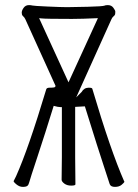

<svg xmlns="http://www.w3.org/2000/svg" viewBox="-20 -721 540 751"><path d="M142 -649 133 -650 248 -399 363 -650Q300 -647 262 -647Q158 -647 142 -649ZM341 -374Q412 -134 466 -11L467 -10Q465 -6 455.5 2Q446 10 429.5 10Q413 10 409 -1Q404 -18 386 -71.5Q368 -125 312 -305L274 -303V-106L275 0Q275 5 258.5 5Q242 5 231.5 -3Q221 -11 221 -18L222 -107V-302H217Q207 -302 190 -307Q157 -200 127 -109.5Q97 -19 94.5 -8.5Q92 2 87 6Q82 10 69 10Q56 10 44 0Q36 -6 33 -12L43 -32Q91 -139 161 -372Q163 -378 174 -378Q185 -378 191 -379Q197 -380 197 -385Q197 -387 196 -388L79 -646Q76 -653 69 -659Q65 -663 65 -671.5Q65 -680 72.5 -690.5Q80 -701 93 -701Q102 -701 106 -699.5Q110 -698 165 -695.5Q220 -693 242.5 -693Q265 -693 323.5 -694.5Q382 -696 389 -699Q392 -701 402 -701Q416 -701 423.5 -690.5Q431 -680 431 -676Q431 -668 430 -664.5Q429 -661 424 -657Q419 -653 416 -646L278 -340L299 -361Q309 -378 327 -378Q340 -378 341 -374Z"/></svg>

Font: Moon Stars Kai HW Light
Style: Regular
Weight: 300
Designer: GuiWonder
Version: Version 1.101